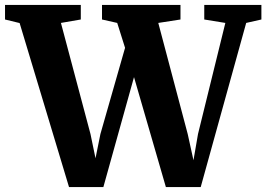

<svg xmlns="http://www.w3.org/2000/svg" viewBox="-40 -763 1086 783"><path d="M-19.5 -683.5V-743H289.5V-683.5L208.5 -669.5L329 -216.5L349.5 -117.5L369.5 -216.5L470 -568L438 -669.5L376 -683.5V-743H696V-683.5L605.5 -669.5L725.5 -216.5L749 -109.5L767.5 -216.5L879 -669.5L793 -683.5V-743H1026V-683.5L964 -669.5L778.5 0H636.5L506.5 -448.5L381.5 0H241.5L40 -669Z"/></svg>

Font: Merriweather 36pt ExtraBold
Style: Regular
Weight: 800
Designer: Eben Sorkin
Foundry: Eben Sorkin
Version: Version 2.100